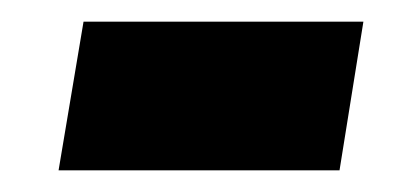

<svg xmlns="http://www.w3.org/2000/svg" viewBox="-20 -391 380 177"><path d="M34 -234 57 -371H315L293 -234Z"/></svg>

Font: Georama
Style: Bold Italic
Weight: 700
Italic angle: -9°
Designer: Jean-Baptiste Levee
Foundry: Production Type
Version: Version 1.000